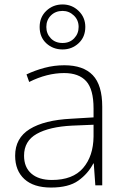

<svg xmlns="http://www.w3.org/2000/svg" viewBox="-20 -832 561 862"><path d="M269 -539Q354 -539 396.5 -494.5Q439 -450 439 -353V0H408L401 -98H399Q375 -52 331.5 -21Q288 10 209 10Q131 10 89.5 -28Q48 -66 48 -133Q48 -212 113.5 -252.5Q179 -293 300 -299L400 -305V-345Q400 -431 367 -467.5Q334 -504 268 -504Q191 -504 111 -464L99 -498Q137 -516 180 -527.5Q223 -539 269 -539ZM304 -268Q202 -263 145 -231Q88 -199 88 -133Q88 -81 121 -52.5Q154 -24 213 -24Q307 -24 353 -77.5Q399 -131 400 -219V-272ZM261 -610Q218 -610 188 -637.5Q158 -665 158 -711Q158 -755 188 -783.5Q218 -812 261 -812Q303 -812 333 -783Q363 -754 363 -711Q363 -666 333 -638Q303 -610 261 -610ZM261 -639Q293 -639 313 -660Q333 -681 333 -711Q333 -742 311.5 -762.5Q290 -783 261 -783Q229 -783 208.5 -762.5Q188 -742 188 -711Q188 -681 208 -660Q228 -639 261 -639Z"/></svg>

Font: Noto Sans ExtraLight
Style: Regular
Weight: 200
Designer: Monotype Design Team
Foundry: Monotype Imaging Inc.
Version: Version 2.007